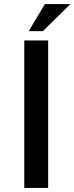

<svg xmlns="http://www.w3.org/2000/svg" viewBox="-20 -929 368 949"><path d="M100 -729H218V0H100ZM328 -909 192 -775H122L202 -909Z"/></svg>

Font: Reem Kufi Fun Medium
Style: Regular
Weight: 500
Designer: Khaled Hosny
Version: Version 1.005